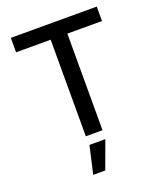

<svg xmlns="http://www.w3.org/2000/svg" viewBox="-171 -835 993 1182"><g transform="rotate(-20 325.5 -244.0)"><path d="M44 -632.8V-727.3H606.9V-632.8H380V0H270.6V-632.8ZM232.2 238.6 273.4 57.5H377.5L311.1 238.6Z"/></g></svg>

Font: Cannonade Med
Style: Regular
Weight: 500
Designer: Rasmus Andersson
Foundry: rsms
Version: Version 3.012;git-f93a4a705